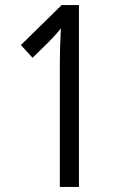

<svg xmlns="http://www.w3.org/2000/svg" viewBox="-20 -734 469 754"><path d="M290 0V-714H222L62 -557L108 -507L171 -569C193 -591 211 -612 219 -623C217 -578 215 -530 215 -487V0Z"/></svg>

Font: Noto Sans Sinhala UI ExtraCondensed
Style: Regular
Weight: 400
Width: 2
Designer: Jelle Bosma - Monotype Design Team
Foundry: Monotype Imaging Inc.
Version: Version 2.006